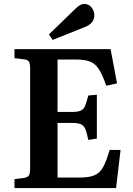

<svg xmlns="http://www.w3.org/2000/svg" viewBox="-20 -961 679 981"><path d="M54 0V-46L103 -52Q122 -55 128 -65Q134 -75 134 -104V-612Q134 -637 127.5 -646.5Q121 -656 101 -658L54 -664V-710H545L578 -535L523 -523Q504 -578 485.5 -607Q467 -636 439.5 -646.5Q412 -657 365 -657H274V-389H348Q376 -389 391 -395Q406 -401 414 -418.5Q422 -436 431 -473L475 -477V-253L431 -246Q424 -283 416 -301.5Q408 -320 392.5 -326.5Q377 -333 347 -333H274V-54H390Q436 -54 463 -65.5Q490 -77 507 -107.5Q524 -138 540 -195H596L573 0ZM249 -757 230 -785 366 -917Q391 -941 410 -941Q434 -941 448 -922.5Q462 -904 462 -883Q462 -842 414 -823Z"/></svg>

Font: Literata 36pt SemiBold
Style: Regular
Weight: 600
Designer: Latin by Veronika Burian and Jose Scaglione. Greek by Irene Vlachou. Cyrillic by Vera Evstafieva.
Foundry: TypeTogether
Version: Version 3.002